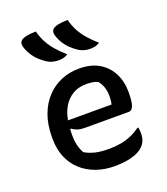

<svg xmlns="http://www.w3.org/2000/svg" viewBox="-149 -917 898 1034"><g transform="rotate(-20 300.0 -400.5)"><path d="M328 -547Q395 -547 441 -520Q487 -493 511.5 -445.5Q536 -398 536 -338V-333Q536 -299 532 -277.5Q528 -256 520 -246Q512 -236 500 -236H248Q225 -236 207 -242Q189 -248 177 -258L159 -248L160 -305H427Q429 -315 430.5 -326Q432 -337 432 -347Q432 -378 424.5 -401.5Q417 -425 401 -444Q387 -450 372.5 -452.5Q358 -455 334 -455Q261 -455 216 -398.5Q171 -342 171 -229V-220Q171 -188 177.5 -162.5Q184 -137 196 -116Q223 -100 255 -92.5Q287 -85 334 -85Q369 -85 400 -90.5Q431 -96 459.5 -108Q488 -120 514 -139H520Q521 -132 522 -124.5Q523 -117 523 -108Q523 -82 516 -64.5Q509 -47 496 -34Q480 -18 454.5 -7.5Q429 3 398 8Q367 13 331 13Q274 13 225.5 -4Q177 -21 141 -53.5Q105 -86 85 -133Q65 -180 65 -240V-250Q65 -320 85 -375Q105 -430 141 -468.5Q177 -507 224.5 -527Q272 -547 328 -547ZM178 -814Q187 -779 202.5 -750Q218 -721 241 -694.5Q264 -668 295 -641Q284 -633 270.5 -629.5Q257 -626 243 -626Q224 -626 208 -630Q192 -634 176 -644Q156 -657 137.5 -674.5Q119 -692 105.5 -714Q92 -736 85 -760Q81 -772 84.5 -783.5Q88 -795 100 -801Q110 -806 121.5 -808.5Q133 -811 147.5 -812.5Q162 -814 178 -814ZM360 -814Q369 -779 384.5 -750Q400 -721 423 -694.5Q446 -668 477 -641Q466 -633 452.5 -629.5Q439 -626 425 -626Q406 -626 390 -630Q374 -634 358 -644Q338 -657 319.5 -674.5Q301 -692 287.5 -714Q274 -736 267 -760Q263 -772 266.5 -783.5Q270 -795 282 -801Q292 -806 303.5 -808.5Q315 -811 329.5 -812.5Q344 -814 360 -814Z"/></g></svg>

Font: Recursive Monospace Casual Medium
Style: Regular
Weight: 500
Version: Version 1.047